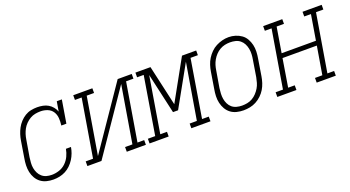

<svg xmlns="http://www.w3.org/2000/svg" viewBox="-44 -979 2597 1425"><g transform="rotate(-20 1254.5 -266.5)"><path d="M197 8Q169 8 143 1.5Q117 -5 96.5 -20.5Q76 -36 63 -58.5Q50 -81 44.5 -107Q39 -133 40 -160.5Q41 -188 46 -215L67 -345Q71 -370 78.5 -393.5Q86 -417 98 -439.5Q110 -462 128 -481.5Q146 -501 168 -514.5Q190 -528 215 -533Q240 -538 264 -538Q287 -538 309.5 -533.5Q332 -529 350.5 -518Q369 -507 383 -490Q397 -473 404 -453L417 -530H457L427 -349H387Q391 -378 389 -406.5Q387 -435 372.5 -457.5Q358 -480 332 -490.5Q306 -501 277 -501Q256 -501 235 -497Q214 -493 195 -482Q176 -471 160 -455Q144 -439 133.5 -420Q123 -401 116.5 -380.5Q110 -360 107 -339L85 -209Q82 -188 80.5 -166Q79 -144 82.5 -124Q86 -104 95 -85.5Q104 -67 119.5 -53.5Q135 -40 155 -34.5Q175 -29 197 -29Q225 -29 254.5 -38.5Q284 -48 306.5 -69.5Q329 -91 342 -118.5Q355 -146 360 -175H400Q396 -151 387.5 -128Q379 -105 365.5 -83.5Q352 -62 333 -43.5Q314 -25 291.5 -13.5Q269 -2 245 3Q221 8 197 8Z M466 0V-37H524L600 -493H547V-530H698V-493H640L565 -43L898 -530H1009V-493H951L875 -37H928V0H777V-37H835L910 -487L577 0Z M957 0V-37H1015L1090 -493H1038V-530H1157L1229 -211L1406 -530H1518V-493H1460L1385 -37H1438V0H1287V-37H1344L1418 -478L1240 -159H1200L1128 -478L1055 -37H1108V0Z M1698 8Q1671 8 1644.5 1.5Q1618 -5 1597.5 -20.5Q1577 -36 1564 -58.5Q1551 -81 1545 -107Q1539 -133 1540 -160.5Q1541 -188 1546 -215L1567 -345Q1571 -370 1579 -395Q1587 -420 1601 -442.5Q1615 -465 1634.5 -484.5Q1654 -504 1677.5 -516Q1701 -528 1726 -534.5Q1751 -541 1777 -541Q1804 -541 1830 -533Q1856 -525 1877 -510Q1898 -495 1911 -472Q1924 -449 1930 -423.5Q1936 -398 1935 -370Q1934 -342 1929 -315L1908 -185Q1904 -160 1896 -135Q1888 -110 1874.5 -87.5Q1861 -65 1841 -46Q1821 -27 1797.5 -14.5Q1774 -2 1748.5 3Q1723 8 1698 8ZM1699 -29Q1720 -29 1741 -33Q1762 -37 1781 -48Q1800 -59 1815.5 -75.5Q1831 -92 1842 -110.5Q1853 -129 1859 -149.5Q1865 -170 1869 -191L1890 -321Q1894 -342 1895 -364Q1896 -386 1892 -407Q1888 -428 1878.5 -446.5Q1869 -465 1853 -478Q1837 -491 1816.5 -496Q1796 -501 1774 -501Q1753 -501 1732.5 -496.5Q1712 -492 1693 -481Q1674 -470 1659 -454Q1644 -438 1633 -419Q1622 -400 1616 -380Q1610 -360 1607 -339L1585 -209Q1582 -188 1581 -166Q1580 -144 1583.5 -123.5Q1587 -103 1596 -84.5Q1605 -66 1620.5 -53Q1636 -40 1657 -34.5Q1678 -29 1699 -29Z M1966 0V-37H2024L2100 -493H2047V-530H2198V-493H2140L2107 -294H2378L2411 -493H2358V-530H2509V-493H2451L2375 -37H2428V0H2277V-37H2335L2372 -258H2101L2065 -37H2117V0Z"/></g></svg>

Font: Iosevka Slab XLtObl
Style: Regular
Weight: 200
Italic angle: -9°
Monospace: yes
Designer: Belleve Invis
Foundry: Belleve Invis
Version: Version 11.1.1; ttfautohint (v1.8.3)